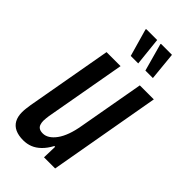

<svg xmlns="http://www.w3.org/2000/svg" viewBox="-231 -782 853 853"><g transform="rotate(45 195.0 -356.0)"><path d="M106 12Q76 12 55.5 2.5Q35 -7 24.5 -26Q14 -45 14 -73Q14 -84 15.5 -96.5Q17 -109 19 -122L91 -527H179L111 -145Q110 -137 109 -129Q108 -121 108 -113Q108 -101 111.5 -91Q115 -81 123.5 -76Q132 -71 146 -71Q162 -71 177 -80.5Q192 -90 205.5 -108.5Q219 -127 229 -154.5Q239 -182 245 -218L300 -527H388L295 0H225L227 -68H222Q207 -40 188.5 -22Q170 -4 149.5 4Q129 12 106 12ZM271 -591 235 -721 236 -724H305L318 -591ZM179 -591 142 -721 144 -724H212L226 -591Z"/></g></svg>

Font: Archivo ExtraCondensed Medium
Style: Italic
Weight: 500
Width: 2
Italic angle: -10°
Designer: Hector Gatti
Foundry: Omnibus-Type
Version: Version 2.001